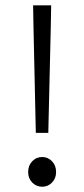

<svg xmlns="http://www.w3.org/2000/svg" viewBox="-20 -690 317 722"><path d="M104.5 -669.9H172.4L170.9 -585.4L161.6 -190.4H114.7L106 -585.4ZM190.9 -43Q190.9 -19 175.5 -3.4Q160.2 12.2 138.7 12.2Q116.7 12.2 101.3 -3.4Q85.9 -19 85.9 -43Q85.9 -67.9 101.3 -83.7Q116.7 -99.6 138.7 -99.6Q160.2 -99.6 175.5 -83.7Q190.9 -67.9 190.9 -43Z"/></svg>

Font: Varta
Style: Light
Weight: 300
Designer: Joana Correia, Viktoriya Grabowska, Eben Sorkin
Foundry: Sorkin Type
Version: Version 1.002; ttfautohint (v1.3) -l 8 -r 24 -G 200 -x 12 -H